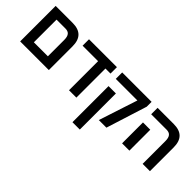

<svg xmlns="http://www.w3.org/2000/svg" viewBox="15 -1322 2287 2287"><g transform="rotate(45 1158.0 -179.0)"><path d="M60 0H543V-400C543 -533 477 -598 346 -598H60ZM183 -108V-490H332C390 -490 419 -460 419 -383V-108Z M1092 -490V-598H622V-490H883V0H1007V-490Z M1385 0H1513L1676 -516V-598H1181V-490H1545ZM1181 240H1305V-368H1181Z M2123 0H2246V-400C2246 -533 2181 -598 2049 -598H1777V-490H2036C2094 -490 2123 -460 2123 -383ZM1777 0H1900V-352H1777Z"/></g></svg>

Font: Noto Sans Hebrew SemiCondensed Semi
Style: Regular
Weight: 600
Width: 4
Designer: Monotype Design Team
Foundry: Monotype Imaging Inc.
Version: Version 1.902